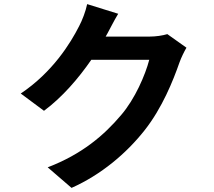

<svg xmlns="http://www.w3.org/2000/svg" viewBox="-20 -855 1040 934"><path d="M794 -689C771 -682 738 -677 707 -677H494L503 -693C515 -714 533 -752 555 -788L404 -835C397 -800 379 -754 365 -728C323 -645 236 -504 81 -400L194 -316C283 -382 362 -474 424 -564H706C687 -491 637 -374 569 -295C486 -197 379 -105 212 -41L328 59C472 -5 595 -109 684 -222C769 -330 822 -462 853 -551C862 -576 876 -604 887 -623Z"/></svg>

Font: Noto Sans Japanese Bold
Style: Bold
Weight: 700
Designer: Ryoko NISHIZUKA (kana & ideographs); Paul D. Hunt (Latin, Greek & Cyrillic); Wenlong ZHANG (bopomofo); Sandoll Communica
Foundry: Adobe Systems Incorporated
Version: Version 1.000;PS 1;hotconv 1.0.78;makeotf.lib2.5.61930